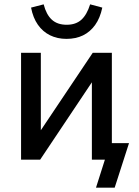

<svg xmlns="http://www.w3.org/2000/svg" viewBox="-20 -735 639 884"><path d="M422 129 463 0H404V-76H574L508 129ZM77 0V-492H168V-104H147L407 -492H495V0H403V-389H425L165 0ZM286 -556Q244 -556 210.5 -572.5Q177 -589 154.5 -621Q132 -653 123 -700L181 -715Q193 -668 218.5 -644.5Q244 -621 287 -621Q329 -621 354.5 -644Q380 -667 395 -715L451 -700Q441 -652 418 -620Q395 -588 362 -572Q329 -556 286 -556Z"/></svg>

Font: Nunito Sans 10pt SemiCondensed SemiBold
Style: Regular
Weight: 600
Width: 4
Designer: Vernon Adams
Foundry: Vernon Adams
Version: Version 3.101;gftools[0.9.27]